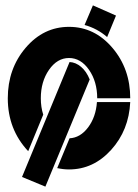

<svg xmlns="http://www.w3.org/2000/svg" viewBox="-20 -628 514 715"><path d="M295 -535 326 -608 412 -570 379 -490Q342 -522 295 -535ZM314 -332 149 67 62 31 239 -397Q262 -396 282 -379Q302 -362 314 -332ZM465 -248Q460 -143 394 -70Q328 3 237 3Q216 3 193 -2L239 -113Q279 -115 308 -153.5Q337 -192 341 -248ZM342 -262Q342 -324 311.5 -368Q281 -412 237 -412Q193 -412 162.5 -368Q132 -324 132 -262Q132 -229 141 -201L85 -65Q9 -146 9 -262Q9 -372 75.5 -450Q142 -528 237 -528Q332 -528 398.5 -450Q465 -372 465 -262Z"/></svg>

Font: BroshK
Style: Medium
Weight: 500
Designer: gluk
Foundry: gluk
Version: Version 0.60